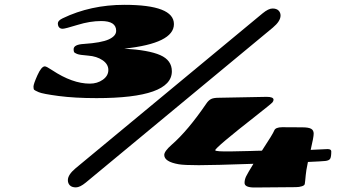

<svg xmlns="http://www.w3.org/2000/svg" viewBox="-20 -791 1509 815"><path d="M1298.8 -154.8 1370.1 -158.2Q1386.2 -158.2 1386.2 -148.4Q1386.2 -124.5 1381.3 -116.9Q1376.5 -109.4 1360.6 -107.7Q1344.7 -106 1287.1 -103.5Q1278.8 -63.5 1277.8 -47.9Q1276.9 -32.2 1275.4 -23.4Q1273.9 -14.6 1273.9 -11.7Q1273.9 -4.4 1262 -0.5Q1250 3.4 1235.8 3.4L1060.1 4.9Q1018.1 4.9 1018.1 -14.6Q1018.1 -28.8 1024.9 -42.7Q1031.7 -56.6 1055.7 -95.7Q885.7 -89.8 823.7 -89.8Q761.7 -89.8 738.3 -93.8Q677.2 -104.5 677.2 -133.3Q677.2 -148.9 709 -176.8Q776.9 -235.8 856 -351.6Q865.2 -365.2 876 -370.6Q886.7 -376 908.7 -376Q908.7 -376 1111.8 -379.9Q1141.1 -379.9 1141.1 -367.7Q1141.1 -362.3 1136.7 -356.7Q1132.3 -351.1 1071.3 -303.2Q893.6 -164.1 893.6 -153.3Q893.6 -147 964.4 -148.4Q1035.2 -149.9 1044.2 -150.1Q1053.2 -150.4 1069.1 -150.9Q1085 -151.4 1091.8 -151.4Q1138.7 -222.7 1144 -236.8Q1149.4 -251 1178.2 -251L1262.7 -250.5Q1289.6 -250.5 1300.5 -244.4Q1311.5 -238.3 1311.5 -223.6Q1311.5 -209 1298.8 -154.8ZM1170.9 -725.1Q1170.9 -701.2 1138.2 -673.8L344.2 -16.1Q319.3 4.4 302.2 4.4Q285.2 4.4 276.6 -4.2Q268.1 -12.7 268.1 -26.4Q268.1 -49.3 300.8 -76.7L1094.7 -734.4Q1119.6 -754.9 1136.7 -754.9Q1153.8 -754.9 1162.4 -746.3Q1170.9 -737.8 1170.9 -725.1ZM507.8 -770.5Q718.3 -770.5 718.3 -688.7Q718.3 -606.9 507.3 -584.5Q611.3 -578.6 660.4 -556.9Q709.5 -535.2 709.5 -488.3Q709.5 -374.5 389.6 -374.5Q297.4 -374.5 229 -383.5Q160.6 -392.6 144.5 -399.7Q128.4 -406.7 125.2 -409.7Q122.1 -412.6 122.1 -423.3Q122.1 -434.1 138.9 -471.7Q155.8 -509.3 170.4 -509.3Q177.2 -509.3 201.2 -493.2Q287.6 -436 361.3 -436Q393.1 -436 416.5 -452.6Q439.9 -469.2 439.9 -493.9Q439.9 -518.6 415.3 -535.4Q390.6 -552.2 354.2 -554.9Q317.9 -557.6 307.1 -562Q296.4 -566.4 294.4 -570.1Q292.5 -573.7 292.5 -582Q292.5 -602.1 335.9 -604.5Q410.2 -609.4 441.7 -623.8Q473.1 -638.2 473.1 -660.2Q473.1 -701.7 409.7 -701.7Q362.3 -701.7 309.1 -685.3Q255.9 -668.9 246.1 -668.9Q236.3 -668.9 231 -674.8Q225.6 -680.7 225.6 -692.1Q225.6 -703.6 246.1 -713.4Q364.7 -770.5 507.8 -770.5Z"/></svg>

Font: Sonsie One
Style: Regular
Weight: 400
Designer: Riccardo De Franceschi
Foundry: Sorkin Type Co
Version: Version 1.003